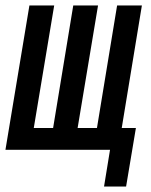

<svg xmlns="http://www.w3.org/2000/svg" viewBox="-33 -550 553 705"><path d="M349 135 371 0H-13L75 -530H166L91 -80H162L236 -530H327L252 -80H323L397 -530H488L414 -80H466L430 135Z"/></svg>

Font: Iosevka Curly Medium Oblique
Style: Regular
Weight: 500
Italic angle: -9°
Monospace: yes
Designer: Belleve Invis
Foundry: Belleve Invis
Version: Version 11.1.0; ttfautohint (v1.8.3)